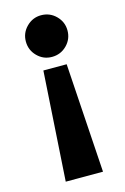

<svg xmlns="http://www.w3.org/2000/svg" viewBox="-110 -725 524 804"><g transform="rotate(-15 152.0 -323.0)"><path d="M152 -673Q190 -673 216.5 -646.5Q243 -620 243 -583Q243 -545.5 216.5 -519Q190 -492.5 152 -492.5Q115 -492.5 88.8 -519Q62.5 -545.5 62.5 -583Q62.5 -620 89 -646.5Q115.5 -673 152 -673ZM102 -447H203L233.5 27H72Z"/></g></svg>

Font: League Spartan
Style: Bold
Weight: 700
Foundry: The League of Moveable Type
Version: Version 2.002